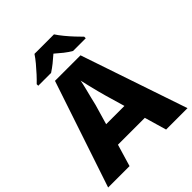

<svg xmlns="http://www.w3.org/2000/svg" viewBox="-253 -1074 1218 1218"><g transform="rotate(-45 356.0 -465.0)"><path d="M520 0 477 -148H236L192 0H0L240 -717H469L712 0ZM400 -427Q395 -444 386.5 -477Q378 -510 369.5 -545.5Q361 -581 356 -603Q352 -580 343.5 -546.5Q335 -513 327 -481Q319 -449 314 -427L275 -293H439ZM444 -930Q459 -907 481.5 -879.5Q504 -852 528 -826.5Q552 -801 569 -784V-770H455Q429 -785 405 -804Q381 -823 355 -846Q329 -823 306.5 -805Q284 -787 258 -770H143V-784Q162 -802 185.5 -827.5Q209 -853 231.5 -880Q254 -907 269 -930Z"/></g></svg>

Font: Noto Sans Oriya ExtraBold
Style: Regular
Weight: 800
Version: Version 2.003